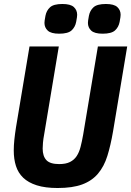

<svg xmlns="http://www.w3.org/2000/svg" viewBox="-20 -931 658 963"><path d="M275 -698 202 -260Q197 -233 195.5 -215Q194 -197 194 -186Q194 -148 212.5 -128Q231 -108 277 -108Q310 -108 331 -118.5Q352 -129 364.5 -148Q377 -167 384 -194Q391 -221 397 -255L471 -698H618L547 -272Q535 -202 518.5 -149Q502 -96 471.5 -60Q441 -24 392.5 -6Q344 12 269 12Q207 12 164.5 -1.5Q122 -15 96.5 -39.5Q71 -64 60 -98.5Q49 -133 49 -176Q49 -202 52 -230.5Q55 -259 60 -291L128 -698ZM277 -762Q236 -762 219.5 -777.5Q203 -793 203 -816Q203 -821 204 -828.5Q205 -836 208 -852Q213 -878 231 -894.5Q249 -911 293 -911Q334 -911 350.5 -895.5Q367 -880 367 -857Q367 -852 366 -844.5Q365 -837 362 -821Q357 -795 339 -778.5Q321 -762 277 -762ZM495 -762Q454 -762 437.5 -777.5Q421 -793 421 -816Q421 -821 422 -828.5Q423 -836 426 -852Q431 -878 449 -894.5Q467 -911 511 -911Q552 -911 568.5 -895.5Q585 -880 585 -857Q585 -852 584 -844.5Q583 -837 580 -821Q575 -795 557 -778.5Q539 -762 495 -762Z"/></svg>

Font: IBM Plex Mono
Style: Bold Italic
Weight: 700
Italic angle: -9°
Monospace: yes
Designer: Mike Abbink, Paul van der Laan, Pieter van Rosmalen
Foundry: Bold Monday
Version: Version 2.3